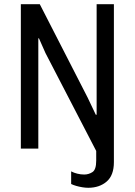

<svg xmlns="http://www.w3.org/2000/svg" viewBox="-20 -706 640 912"><path d="M399 186Q386 186 371 183.5Q356 181 342 177Q328 173 318 168V108Q331 115 347.5 119Q364 123 380 123Q401 123 419 111.5Q437 100 437 57V11L196 -454L165 -524H162V0H79V-686H169L396 -243L435 -161H439V-686H521V64Q521 127 486.5 156.5Q452 186 399 186Z"/></svg>

Font: Chivo Mono Medium Light
Style: Regular
Weight: 300
Monospace: yes
Version: Version 1.008